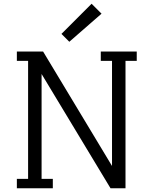

<svg xmlns="http://www.w3.org/2000/svg" viewBox="-20 -1005 810 1025"><path d="M518 -680H578V-119L210 -730H70V-680H130V-50H70V0H262V-50H202V-610L570 0H650V-680H710V-730H518ZM350 -782 522 -932 469 -985 308 -824Z"/></svg>

Font: Glegoo
Style: Regular
Weight: 400
Version: Version 2.0.1; ttfautohint (v0.9) -r 48 -G 60